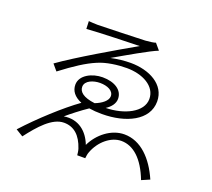

<svg xmlns="http://www.w3.org/2000/svg" viewBox="-133 -933 1265 1147"><g transform="rotate(20 500.0 -360.0)"><path d="M251 -745 253 -696C320 -702 550 -708 588 -709C468 -641 245 -511 139 -435L172 -396C256 -460 321 -502 378 -526C431 -550 505 -559 561 -559C661 -559 750 -513 750 -431C750 -347 640 -294 523 -292C554 -312 574 -338 574 -368C574 -424 520 -458 444 -458C378 -458 305 -422 305 -361C305 -322 328 -291 376 -271C286 -207 158 -90 67 10L113 38C175 -43 245 -124 320 -124C384 -124 428 -84 453 -8C457 4 459 21 460 32H511C512 22 514 4 519 -8C547 -84 614 -139 679 -139C756 -139 823 -79 869 41L920 19C869 -98 788 -182 683 -182C600 -182 523 -120 487 -44C458 -120 396 -174 305 -159C335 -185 390 -228 432 -256C456 -252 483 -250 514 -250C665 -250 799 -312 799 -433C799 -541 690 -596 572 -596C533 -596 489 -591 447 -582C527 -628 659 -705 705 -722L672 -761C663 -757 636 -753 608 -751C561 -749 330 -742 307 -742C288 -742 267 -744 251 -745ZM451 -296C377 -305 348 -331 348 -363C348 -403 400 -421 441 -421C488 -421 528 -403 528 -368C528 -339 493 -312 451 -296Z"/></g></svg>

Font: Noto Sans SC Light
Style: Regular
Weight: 300
Designer: Ryoko NISHIZUKA 西塚涼子 (kana, bopomofo & ideographs); Paul D. Hunt (Latin, Greek & Cyrillic); Sandoll Communications 산돌커뮤니
Foundry: Adobe
Version: Version 2.004;hotconv 1.0.118;makeotfexe 2.5.65603